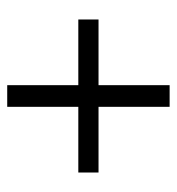

<svg xmlns="http://www.w3.org/2000/svg" viewBox="1 -596 490 532"><g transform="rotate(-90 246.0 -330.0)"><path d="M216 -302H34V-358H216V-555H276V-358H458V-302H276V-105H216Z"/></g></svg>

Font: Assistant-zap
Style: zap
Weight: 400
Designer: Hebrew By Ben Nathan, Latin by Paul Hunt
Version: Version 2.001